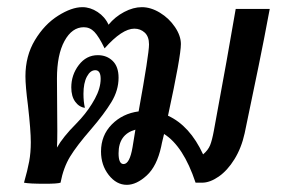

<svg xmlns="http://www.w3.org/2000/svg" viewBox="-20 -510 795 536"><path d="M733 -485Q717 -399 702 -326Q687 -253 663 -138Q654 -97 634.5 -65.5Q615 -34 590.5 -17Q566 0 544 0H526Q492 -102 438 -136Q430 -103 430 -101Q418 -46 389.5 -20Q361 6 334 6Q305 6 283.5 -21.5Q262 -49 262 -87Q262 -132 292 -162.5Q322 -193 367 -199Q396 -359 396 -386Q396 -408 384 -419Q372 -430 355 -430Q321 -430 272 -375Q256 -408 243.5 -421Q231 -434 214 -434Q181 -434 160 -395.5Q139 -357 139 -291L140 -144Q140 -113 139 -98Q156 -128 192 -164L206 -179Q229 -205 245 -234.5Q261 -264 261 -290Q261 -314 246 -314Q232 -314 222.5 -296Q213 -278 213 -248Q213 -226 217 -209Q201 -211 190 -226Q179 -241 179 -266Q179 -301 200 -328.5Q221 -356 253 -356Q278 -356 294.5 -340Q311 -324 311 -293Q311 -258 291 -225Q271 -192 234 -149Q194 -103 175.5 -72.5Q157 -42 149 0Q140 3 106 3Q61 3 47 0Q57 -35 61.5 -59.5Q66 -84 66 -113Q66 -146 58 -216Q51 -270 51 -297Q51 -354 77.5 -398Q104 -442 142 -466Q180 -490 210 -490Q232 -490 252.5 -476.5Q273 -463 283 -441Q301 -463 326.5 -476.5Q352 -490 376 -490Q401 -490 426.5 -474.5Q452 -459 468.5 -434.5Q485 -410 485 -387Q485 -353 449 -187Q510 -159 547 -79Q561 -91 566.5 -104.5Q572 -118 577 -145Q617 -361 638 -485ZM350 -99Q356 -135 358 -148Q311 -135 311 -82Q311 -52 325 -52Q342 -52 350 -99Z"/></svg>

Font: Charmonman
Style: Bold
Weight: 700
Designer: Ekaluck Peanpanawate
Foundry: Cadson Demak Co.,Ltd.
Version: Version 1.000; ttfautohint (v1.6)